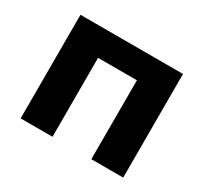

<svg xmlns="http://www.w3.org/2000/svg" viewBox="-109 -640 834 788"><g transform="rotate(30 308.5 -245.5)"><path d="M66 0V-491H552V0H401V-374H217V0Z"/></g></svg>

Font: Nunito Sans 12pt ExtraBold
Style: Regular
Weight: 800
Designer: Vernon Adams
Foundry: Vernon Adams
Version: Version 3.101;gftools[0.9.27]